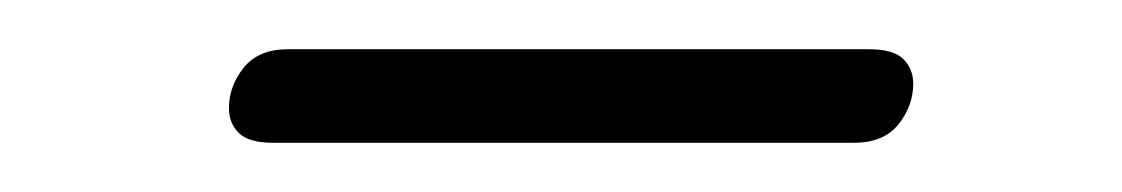

<svg xmlns="http://www.w3.org/2000/svg" viewBox="-20 -304 456 78"><path d="M91 -246Q81 -246 77 -250Q73 -254 73 -260Q73 -269 79 -276.5Q85 -284 97 -284H333Q343 -284 347 -280Q351 -276 351 -270Q351 -261 345 -253.5Q339 -246 327 -246Z"/></svg>

Font: Nunito ExtraLight
Style: Italic
Weight: 200
Italic angle: -9°
Designer: Vernon Adams
Foundry: Vernon Adams
Version: Version 3.602